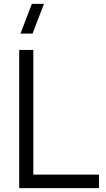

<svg xmlns="http://www.w3.org/2000/svg" viewBox="-20 -980 550 1000"><path d="M86.5 -805H149.5L209 -960H146ZM495.5 0V-70.5H153.5V-720H80V0Z"/></svg>

Font: Manrope
Style: Regular
Weight: 400
Designer: Mikhail Sharanda
Foundry: Mikhail Sharanda
Version: Version 4.505